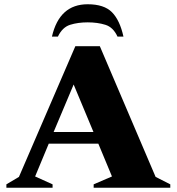

<svg xmlns="http://www.w3.org/2000/svg" viewBox="-20 -882 830 902"><path d="M10 0V-16L69 -51L334 -665H449L711 -51L780 -16V0H420V-16L506 -53L442 -207H209L145 -53L227 -16V0ZM232 -262H419L326 -485ZM224 -710Q259 -862 392 -862Q469 -862 506 -824.5Q543 -787 560 -710H532Q512 -754 475 -765.5Q438 -777 392 -777Q346 -777 309.5 -765.5Q273 -754 252 -710Z"/></svg>

Font: Spectral SC ExtraBold
Style: Regular
Weight: 800
Designer: Jean-Baptiste Levee
Foundry: Production Type
Version: Version 2.001